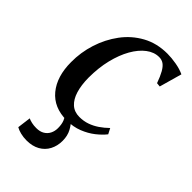

<svg xmlns="http://www.w3.org/2000/svg" viewBox="-228 -607 884 884"><g transform="rotate(45 214.0 -165.0)"><path d="M198 10Q114 10 68.2 -45.5Q22.5 -101 22.5 -194.5Q22 -257 41.2 -317.5Q60.5 -378 97 -427.2Q133.5 -476.5 187 -506Q240.5 -535.5 309 -535.5Q336 -535.5 367.2 -530Q398.5 -524.5 421.5 -513.5L390.5 -403.5L371 -405.5Q359 -439 347.5 -459.2Q336 -479.5 323.2 -488.5Q310.5 -497.5 293 -497.5Q260.5 -497.5 231.2 -475.2Q202 -453 179.2 -413Q156.5 -373 143.2 -318.8Q130 -264.5 130 -200Q130.5 -152 141.2 -116.8Q152 -81.5 173.5 -62Q195 -42.5 228 -42.5Q255.5 -42.5 279 -50.8Q302.5 -59 323.8 -73.5Q345 -88 364.5 -107L378.5 -80Q362 -59 335.8 -38.2Q309.5 -17.5 275 -3.8Q240.5 10 198 10ZM132.5 206Q111 206 92.5 201.2Q74 196.5 62.5 189.5L71 123.5Q80.5 128 94 131Q107.5 134 124 134Q147.5 134 163.2 124.5Q179 115 187 99Q195 83 195 63.5Q195 38 187.8 20.5Q180.5 3 169 -12L192 -14L205 -12Q224 6.5 237.8 31.5Q251.5 56.5 251.5 89.5Q251.5 123 237.5 149.5Q223.5 176 196.8 191Q170 206 132.5 206Z"/></g></svg>

Font: Merriweather 96pt
Style: Italic
Weight: 400
Italic angle: -7.8°
Version: Version 2.101